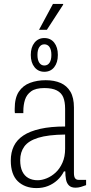

<svg xmlns="http://www.w3.org/2000/svg" viewBox="-20 -947 463 979"><path d="M166 12Q136 12 112 3Q88 -6 70.5 -23Q53 -40 44 -66.5Q35 -93 35 -128Q35 -170 50.5 -202Q66 -234 99 -256Q132 -278 185 -290Q238 -302 312 -302V-392Q312 -428 302.5 -451Q293 -474 269.5 -486Q246 -498 206 -498Q162 -498 139 -481.5Q116 -465 107.5 -438.5Q99 -412 99 -380V-370H56Q55 -375 55 -380Q55 -385 55 -392Q55 -448 76 -479.5Q97 -511 133 -524.5Q169 -538 213 -538Q257 -538 289 -524Q321 -510 339 -479.5Q357 -449 357 -399V-65Q357 -46 363 -38Q369 -30 380 -30H419V-3Q406 2 392.5 6Q379 10 365 10Q343 10 331.5 -1.5Q320 -13 316.5 -32Q313 -51 313 -73H306Q293 -47 272 -28Q251 -9 224.5 1.5Q198 12 166 12ZM172 -28Q194 -28 218.5 -38Q243 -48 264 -67.5Q285 -87 298.5 -117.5Q312 -148 312 -188V-261Q225 -260 175 -244.5Q125 -229 104 -200Q83 -171 83 -130Q83 -95 94 -72.5Q105 -50 125 -39Q145 -28 172 -28ZM206 -581Q175 -581 156 -604.5Q137 -628 137 -667Q137 -706 156 -729.5Q175 -753 206 -753Q238 -753 256.5 -729.5Q275 -706 275 -667Q275 -628 256.5 -604.5Q238 -581 206 -581ZM206 -613Q223 -613 232.5 -627Q242 -641 242 -667Q242 -693 232.5 -707Q223 -721 206 -721Q190 -721 180.5 -707Q171 -693 171 -667Q171 -641 180.5 -627Q190 -613 206 -613ZM179 -795 250 -927H302V-923L219 -795Z"/></svg>

Font: Archivo Condensed Thin
Style: Regular
Weight: 250
Width: 3
Designer: Hector Gatti
Foundry: Omnibus-Type
Version: Version 2.001